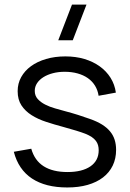

<svg xmlns="http://www.w3.org/2000/svg" viewBox="-20 -800 565 834"><path d="M296 -625H233L292.7 -780H355.7ZM272.2 14.3Q321.7 14.3 360.8 3.1Q400 -8.2 427.5 -29.3Q455 -50.5 469.7 -80.8Q484.3 -111.2 484.3 -149Q484.3 -173.2 477.9 -193.2Q471.5 -213.2 457.9 -229.5Q444.3 -245.8 423.1 -259.1Q401.8 -272.3 371.7 -283Q347.3 -291.8 319.4 -300.7Q291.5 -309.5 263.7 -316.8Q242.8 -322.5 219.3 -329.2Q195.8 -335.8 176.3 -345.8Q156.8 -355.7 143.9 -369.9Q131 -384.2 131 -405.3Q131 -423.5 141 -438.7Q151 -453.8 168.5 -464.8Q186 -475.8 209.7 -482Q233.3 -488.2 260.7 -488.2Q291.2 -488.2 316.8 -481.1Q342.5 -474 361.6 -460.6Q380.7 -447.2 392.7 -427.8Q404.7 -408.3 408.3 -384L483.3 -397.7Q478.3 -433.3 460.1 -462.3Q441.8 -491.3 413 -511.9Q384.2 -532.5 346.5 -543.8Q308.8 -555 264 -555Q218.3 -555 180.2 -543.8Q142.2 -532.7 114.7 -512.6Q87.2 -492.5 71.9 -464.9Q56.7 -437.3 56.7 -404Q56.7 -367.2 73.2 -342.2Q89.7 -317.2 117.2 -299.8Q144.8 -282.3 180.4 -270.7Q216 -259 254.7 -248.7Q285.8 -240.2 310.6 -232.6Q335.3 -225 350.3 -219.2Q367.3 -212.3 378.5 -204.8Q389.7 -197.2 396.4 -188.2Q403.2 -179.3 405.9 -169.2Q408.7 -159.2 408.7 -147.3Q408.7 -102.2 372.8 -77.4Q336.8 -52.7 273.2 -52.7Q209.5 -52.7 169.9 -77.7Q130.3 -102.7 115.8 -154L40 -140.7Q50 -102 69.8 -73Q89.5 -44 118.8 -24.6Q148.2 -5.2 186.6 4.6Q225 14.3 272.2 14.3Z"/></svg>

Font: Vela Sans GX ExtLt
Style: Regular
Weight: 200
Designer: Principal design: Mikhail Sharanda - project Manrope.
Design modification: Ravid Balaliev
Foundry: Mikhail Sharanda
Version: Version 1.001